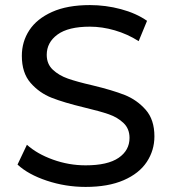

<svg xmlns="http://www.w3.org/2000/svg" viewBox="-20 -728 676 756"><path d="M164.5 -16.5C213.5 -0.2 264.3 8 317 8C376.3 8 426.3 -0.8 467 -18.5C507.7 -36.2 538 -60.2 558 -90.5C578 -120.8 588 -154.3 588 -191C588 -235 576.5 -270 553.5 -296C530.5 -322 503 -341.3 471 -354C439 -366.7 396.7 -379.3 344 -392C303.3 -401.3 271.2 -410.2 247.5 -418.5C223.8 -426.8 204 -438.5 188 -453.5C172 -468.5 164 -488 164 -512C164 -544.7 178.2 -571.3 206.5 -592C234.8 -612.7 277.3 -623 334 -623C366 -623 398.7 -618.2 432 -608.5C465.3 -598.8 496.7 -584.7 526 -566L559 -646C530.3 -666 496 -681.3 456 -692C416 -702.7 375.3 -708 334 -708C274.7 -708 225 -699 185 -681C145 -663 115.2 -639 95.5 -609C75.8 -579 66 -545.3 66 -508C66 -463.3 77.5 -427.8 100.5 -401.5C123.5 -375.2 151.2 -355.7 183.5 -343C215.8 -330.3 258.3 -317.7 311 -305C353 -295 385.5 -286 408.5 -278C431.5 -270 450.8 -258.5 466.5 -243.5C482.2 -228.5 490 -209 490 -185C490 -152.3 475.7 -126.2 447 -106.5C418.3 -86.8 375 -77 317 -77C273 -77 230.2 -84.5 188.5 -99.5C146.8 -114.5 112.7 -134 86 -158L49 -80C77 -54 115.5 -32.8 164.5 -16.5Z"/></svg>

Font: ICO Headline
Style: Regular
Weight: 500
Designer: Julieta Ulanovsky
Foundry: Julieta Ulanovsky
Version: Version 7.200